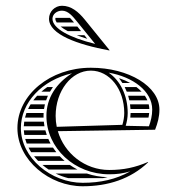

<svg xmlns="http://www.w3.org/2000/svg" viewBox="-20 -640 610 666"><path d="M176.7 -562H236.8C231.8 -568 227.1 -573.5 222.6 -578H172.4C172.1 -577 172 -576 172 -575C172 -571 173.6 -566.6 176.7 -562ZM190.2 -548C196.7 -542.7 205.1 -537.3 215.1 -532H261.2C256.9 -537.3 252.5 -542.7 248.2 -548ZM245.9 -518C257 -513.6 269.3 -509.4 282.8 -505.4C279.4 -509.6 276 -513.8 272.6 -518ZM359 -465 360 -466 274.3 -571.7C252.2 -599 226.9 -620 195 -620C170.2 -620 150 -599.8 150 -575C150 -520.5 249.1 -485.5 359 -465ZM310 -487.7C221 -509.6 162 -541.3 162 -575C162 -590.5 176.8 -603 195 -603C216.3 -603 231.9 -584 248 -564.1ZM395.3 -368H393.1C397.3 -362.9 401.1 -357.6 404.6 -352H431.7C420.6 -358.2 408.4 -363.6 395.3 -368ZM453.3 -338H412.5C415.2 -332.8 417.6 -327.5 419.7 -322H471.1C465.8 -327.6 459.9 -333 453.3 -338ZM482.4 -308H424.5C426.1 -302.8 427.4 -297.4 428.6 -292H491.2C488.9 -297.5 485.9 -302.8 482.4 -308ZM495.9 -278H431C431.7 -272.8 432.2 -267.4 432.6 -262H498C497.8 -267.4 497.1 -272.8 495.9 -278ZM497.5 -248H433C433 -242.8 432.6 -237.3 432 -232H495C496.1 -237.3 497 -242.6 497.5 -248ZM163.6 -338H144C136.8 -333 129.9 -327.6 123.5 -322H153.3C156.5 -327.5 159.9 -332.8 163.6 -338ZM146.2 -308H109C104.2 -302.9 99.7 -297.5 95.6 -292H139.9C141.7 -297.5 143.8 -302.8 146.2 -308ZM135.8 -278H86.1C82.9 -272.8 80 -267.4 77.5 -262H132.7C133.5 -267.4 134.5 -272.8 135.8 -278ZM131.3 -248H71.6C69.7 -242.7 68.1 -237.4 66.8 -232H131.1C131 -234 131 -236 131 -238C131 -241.4 131.1 -244.7 131.3 -248ZM204.1 -82C198.2 -87.1 192.6 -92.4 187.4 -98H98.1C102.4 -92.5 107.1 -87.1 112.1 -82ZM222.1 -68H127.1C133.8 -62.3 141 -56.9 148.5 -52H248.5C239.3 -56.8 230.5 -62.1 222.1 -68ZM281.6 -38H173.1C187.1 -31.2 201.9 -25.8 217.2 -22H336.7C342.3 -23 347.8 -24.2 353.2 -25.5C328.1 -26.1 304.1 -30.4 281.6 -38ZM134.2 -202C133.3 -207.3 132.5 -212.6 132 -218H64C63.2 -212.7 62.7 -207.4 62.5 -202ZM137.3 -188H62.6C62.9 -182.6 63.5 -177.3 64.4 -172H142.2C140.3 -177.2 138.7 -182.6 137.3 -188ZM147.7 -158H67.4C68.9 -152.6 70.7 -147.2 72.7 -142H155.5C152.6 -147.2 150 -152.5 147.7 -158ZM163.8 -128H79C81.7 -122.5 84.8 -117.2 88.1 -112H175.3C171.2 -117.2 167.4 -122.5 163.8 -128ZM229.9 -385.8C175.3 -351.4 141 -299.9 141 -238C141 -126.2 238.6 -35.4 358.9 -35.4C384.9 -35.4 406.9 -38.3 431.8 -45.6C382.8 -17.9 328.1 -5.9 266.8 -5.9C157.1 -5.9 52.4 -92.5 52.4 -195.6C52.4 -284.8 126.1 -362.2 229.9 -385.8ZM533 -260C533 -340 427.5 -405 295 -405C154.4 -405 40.4 -311.2 40.4 -195.6C40.4 -84.3 151.7 6.1 266.8 6.1C354.8 6.1 433 -19 494 -77L493 -78C449 -59 408.3 -50.4 358.9 -50.4C274.8 -50.4 203.4 -107.5 180.6 -185L518 -190C527.1 -213.7 533 -234.8 533 -260ZM356.9 -387.9C440.8 -373.5 508 -323.9 508 -260C508 -239.4 503.3 -220.3 496.6 -201.9L416 -203.6C420.2 -217.5 423 -232.9 423 -248C423 -308.3 397.3 -360.7 356.9 -387.9ZM176.8 -200.1C174.3 -212.3 173 -225 173 -238C173 -324.7 227.7 -395 295 -395C360.1 -395 411 -330.8 411 -248C411 -234.5 408.4 -220.1 404.5 -207Z"/></svg>

Font: SortefaxS02
Style: Medium
Weight: 500
Designer: gluk
Foundry: gluk
Version: Version 0.261